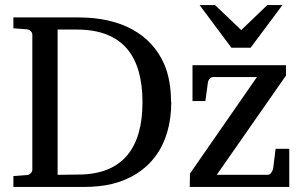

<svg xmlns="http://www.w3.org/2000/svg" viewBox="-20 -740 1197 760"><path d="M289 -49 208 -48V-623H284C465 -623 544 -519 544 -335C544 -155 466 -49 289 -49ZM657 -337C657 -394 648 -444 630 -486C578 -605 460 -671 291 -671H33V-628L86 -624C98 -623 108 -614 108 -602V-69C108 -57 98 -48 86 -47L33 -43V0H311C353 0 391 -4 424 -12C568 -48 658 -158 658 -337ZM731 0H1125V-151H1071L1061 -72C1059 -63 1051 -48 1040 -48H838L1112 -441V-482H742V-340H793L803 -414C804 -423 813 -435 823 -435H997L732 -53ZM972 -551 1098 -720H1038L935 -621L831 -720H770L896 -551Z"/></svg>

Font: Veleka
Style: Regular
Weight: 400
Designer: Stefan Peev, Context Ltd, 2016; SIL International, 1997-2014.
Foundry: Stefan Peev, Context Ltd, 2016
Version: Version 1.000